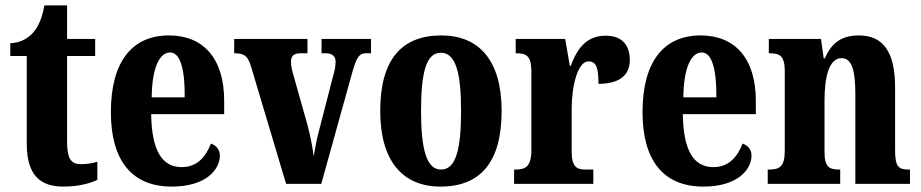

<svg xmlns="http://www.w3.org/2000/svg" viewBox="-20 -680 3405 710"><path d="M214 10C277 10 320 -5 340 -15V-82C322 -76 300 -73 278 -73C239 -73 228 -99 228 -159V-473H332V-536H228V-660H144C136 -613 122 -584 107 -565C91 -544 62 -522 18 -520V-473H79V-148C79 -31 130 10 214 10Z M615 10C742 10 793 -53 793 -105C793 -128 778 -143 760 -149C741 -100 709 -62 652 -62C579 -62 541 -123 539 -258H809V-307C809 -465 731 -549 605 -549C469 -549 390 -453 390 -265C390 -91 464 10 615 10ZM663 -320H541C542 -427 569 -486 609 -486C647 -486 664 -423 663 -320Z M908 -435 1038 0H1168L1282 -410C1298 -468 1309 -483 1332 -483H1352V-536H1169V-483H1185C1210 -483 1221 -470 1221 -453C1221 -432 1217 -417 1210 -392L1160 -198C1150 -163 1145 -128 1140 -102C1136 -135 1128 -176 1117 -218L1064 -406C1060 -420 1056 -435 1056 -452C1056 -471 1065 -483 1091 -483H1117V-536H846V-483C883 -483 896 -474 908 -435Z M1609 10C1758 10 1835 -82 1835 -270C1835 -458 1750 -549 1612 -549C1464 -549 1386 -458 1386 -270C1386 -82 1471 10 1609 10ZM1611 -53C1557 -53 1537 -128 1537 -270C1537 -412 1556 -485 1610 -485C1665 -485 1685 -412 1685 -270C1685 -128 1666 -53 1611 -53Z M1881 0H2174V-53H2146C2114 -53 2094 -61 2094 -120V-277C2094 -361 2116 -453 2156 -453C2187 -453 2193 -425 2193 -370C2264 -370 2309 -397 2309 -458C2309 -510 2283 -548 2220 -548C2155 -548 2117 -509 2091 -437H2087L2070 -536H1887V-483H1890C1926 -483 1945 -474 1945 -415V-125C1945 -62 1922 -53 1885 -53H1881Z M2581 10C2708 10 2759 -53 2759 -105C2759 -128 2744 -143 2726 -149C2707 -100 2675 -62 2618 -62C2545 -62 2507 -123 2505 -258H2775V-307C2775 -465 2697 -549 2571 -549C2435 -549 2356 -453 2356 -265C2356 -91 2430 10 2581 10ZM2629 -320H2507C2508 -427 2535 -486 2575 -486C2613 -486 2630 -423 2629 -320Z M2819 0H3087V-53H3084C3047 -53 3029 -62 3029 -118V-309C3029 -390 3044 -465 3092 -465C3132 -465 3143 -415 3143 -330V0H3345V-53H3341C3304 -53 3290 -62 3290 -123V-356C3290 -491 3244 -549 3156 -549C3086 -549 3053 -516 3030 -464H3026L3016 -536H2823V-483H2827C2862 -483 2882 -474 2882 -418V-122C2882 -62 2861 -53 2823 -53H2819Z"/></svg>

Font: Noto Serif Thai ExtraCondensed ExtraBold
Style: Regular
Weight: 800
Width: 2
Designer: Monotype Design Team
Foundry: Monotype Imaging Inc.
Version: Version 2.002